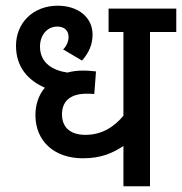

<svg xmlns="http://www.w3.org/2000/svg" viewBox="-20 -652 637 672"><path d="M597 -540V-622H360V-540H412V-247C381 -210 339 -180 279 -180C231 -180 197 -202 197 -252C197 -300 229 -324 283 -324C291 -324 302 -324 310 -323L316 -402C306 -403 287 -405 272 -405C253 -405 233 -403 216 -398C167 -405 120 -430 120 -489C120 -530 146 -559 180 -559C208 -559 220 -543 220 -522C220 -506 212 -490 201 -479L267 -440C291 -467 304 -496 304 -531C304 -591 254 -632 182 -632C95 -632 36 -571 36 -492C36 -417 78 -371 137 -345C114 -318 104 -284 104 -249C104 -158 170 -98 270 -98C336 -98 375 -117 412 -141V0H505V-540Z"/></svg>

Font: Noto Sans Devanagari UI SemiCondensed Medium
Style: Regular
Weight: 500
Width: 4
Designer: Jelle Bosma - Monotype Design Team
Foundry: Monotype Imaging Inc.
Version: Version 2.004